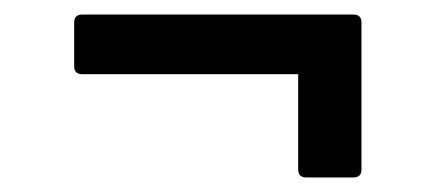

<svg xmlns="http://www.w3.org/2000/svg" viewBox="-20 -361 599 264"><path d="M401 -117Q390 -117 390 -128V-259H93Q82 -259 82 -270V-330Q82 -341 93 -341H466Q477 -341 477 -330V-128Q477 -117 466 -117Z"/></svg>

Font: Sofia Sans Extra Cond
Style: Bold
Weight: 700
Width: 1
Designer: Botio Nikoltchev, Ani Petrova
Foundry: lettersoup
Version: Version 4.100; ttfautohint (v1.8.3)